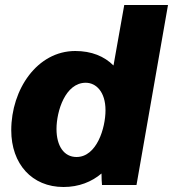

<svg xmlns="http://www.w3.org/2000/svg" viewBox="-20 -740 692 768"><path d="M388 0H526L652 -720H477L434 -478C397 -515 346 -536 281 -536C129 -536 25 -383 25 -219C25 -84 108 8 234 8C296 8 347 -13 386 -46C386 -28 387 -10 388 0ZM323 -409C364 -409 402 -373 402 -299C402 -228 367 -112 286 -112C236 -112 206 -156 206 -224C206 -295 241 -409 323 -409Z"/></svg>

Font: Fixel Text 20240404 ExtraBold
Style: Italic
Weight: 800
Width: 4
Italic angle: -10°
Designer: AlfaBravo + MacPaw
Foundry: Kyrylo Tkachov, Marchela Mozhyna, Serhii Makarenko, Maria Weinstein, Zakhar Kryvoshyya
Version: Version 1.211;Glyphs 3.2 (3225)